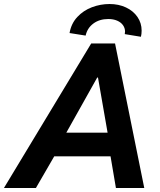

<svg xmlns="http://www.w3.org/2000/svg" viewBox="-66 -936 796 956"><path d="M388.2 -719.7H506.8L652.3 0H511.2L484.4 -157.7H204.1L112.8 0H-46.4ZM556.6 -778.8Q556.6 -795.9 546.6 -810.3Q536.6 -824.7 517.6 -833Q498.5 -841.3 473.1 -841.3Q429.2 -841.3 398.9 -818.8Q368.7 -796.4 360.4 -758.8L280.3 -771.5Q288.6 -818.8 318.8 -851.3Q349.1 -883.8 391.6 -899.9Q434.1 -916 479.5 -916Q524.9 -916 561.3 -898.9Q597.7 -881.8 618.4 -851.6Q639.2 -821.3 639.2 -783.7Q639.2 -767.1 635.7 -752.9L555.2 -766.1Q556.6 -772.9 556.6 -778.8ZM469.7 -275.4 421.9 -549.8H418L264.2 -275.4Z"/></svg>

Font: Reddit Sans Chocolate
Style: Bold Italic
Weight: 700
Italic angle: -11.25°
Designer: Stephen Hutchings
Version: Version 1.013